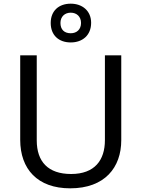

<svg xmlns="http://www.w3.org/2000/svg" viewBox="-20 -1015 771 1045"><path d="M365 -784C429 -784 476 -823 476 -891C476 -956 428 -995 365 -995C300 -995 256 -956 256 -890C256 -823 300 -784 365 -784ZM365 -834C329 -834 309 -855 309 -890C309 -925 333 -946 365 -946C397 -946 421 -925 421 -890C421 -855 398 -834 365 -834ZM640 -252V-714H551V-252C551 -144 496 -68 367 -68C242 -68 180 -135 180 -251V-714H90V-254C90 -95 184 10 362 10C551 10 640 -104 640 -252Z"/></svg>

Font: Noto Sans Bhaiksuki
Style: Regular
Weight: 400
Designer: Monotype Design Team
Foundry: Monotype Imaging Inc.
Version: Version 2.002